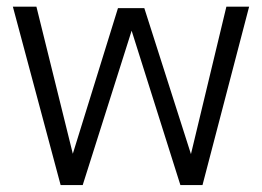

<svg xmlns="http://www.w3.org/2000/svg" viewBox="-20 -548 776 569"><path d="M159.7 0.5 18.1 -528.3H87.9L195.8 -92.3L329.6 -523.9H407.7L545.9 -91.3L650.9 -528.3H718.3L580.1 0.5H514.6L370.1 -457L225.1 0.5Z"/></svg>

Font: Comme Light
Style: Regular
Weight: 300
Version: Version 1.000;gftools[0.9.27]